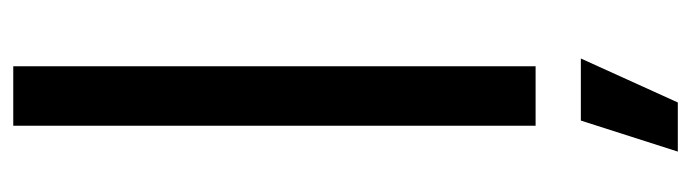

<svg xmlns="http://www.w3.org/2000/svg" viewBox="-406 -442 1068 297"><g transform="rotate(-90 128.5 -294.0)"><path d="M90 70H186L118 220H42ZM82 -808H174V0H82Z"/></g></svg>

Font: Encode Sans Wide
Style: Regular
Weight: 400
Designer: Pablo Impallari, Andres Torresi
Foundry: Pablo Impallari, Andres Torresi
Version: Version 1.000; ttfautohint (v1.00) -l 8 -r 50 -G 200 -x 14 -